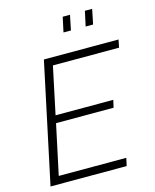

<svg xmlns="http://www.w3.org/2000/svg" viewBox="-133 -1007 884 1096"><g transform="rotate(-15 309.5 -459.0)"><path d="M178 -710H619L610 -664H219L160 -385H501L491 -341H151L88 -46H487L477 0H27ZM326 -830 345 -918H388L370 -830ZM457 -830 476 -918H519L501 -830Z"/></g></svg>

Font: Raleway Thin Light
Style: Italic
Weight: 300
Italic angle: -12°
Version: Version 4.026